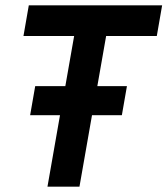

<svg xmlns="http://www.w3.org/2000/svg" viewBox="-20 -700 628 720"><path d="M437 -268H325L278 0H158L205 -268H93L112 -377H225L258 -565H68L88 -680H588L568 -565H378L345 -377H456Z"/></svg>

Font: Inria Sans
Style: Bold Italic
Weight: 700
Italic angle: -10°
Designer: Black Foundry Team
Foundry: Black Foundry
Version: Version 1.2; ttfautohint (v1.8.3)